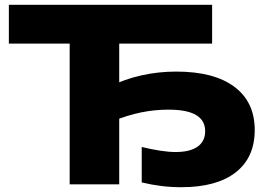

<svg xmlns="http://www.w3.org/2000/svg" viewBox="-20 -770 1110 802"><path d="M572 -8V-156Q614 -146 649.5 -140.5Q685 -135 713 -135Q774 -135 805.5 -157.5Q837 -180 837 -222Q837 -267 799 -289.5Q761 -312 684 -312Q626 -312 569.5 -300.5Q513 -289 451 -264L440 -409Q499 -439 570 -455Q641 -471 716 -471Q874 -471 959 -407.5Q1044 -344 1044 -227Q1044 -112 964.5 -50Q885 12 737 12Q695 12 654.5 7Q614 2 572 -8ZM866 -750V-588H385L478 -681V0H271V-681L364 -588H17V-750Z"/></svg>

Font: Unbounded
Style: Bold
Weight: 700
Designer: Luke Prowse, Jean-Baptiste Morizot, Fátima Lázaro, Florian Runge
Foundry: NaN
Version: Version 1.700